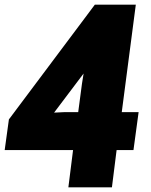

<svg xmlns="http://www.w3.org/2000/svg" viewBox="-24 -800 644 820"><path d="M268 0 288 -159H-4L14 -290L381 -780H556L496 -321H568L546 -159H474L454 0ZM207 -319 249 -321H310L326 -442L333 -486Z"/></svg>

Font: Tanohe Sans Black
Style: Italic
Weight: 900
Designer: Village Type and Design LLC & Cristiano Sobral
Foundry: Cooper Hewitt Smithsonian Design Museum
Version: Version 1.00;January 12, 2020;FontCreator 12.0.0.2547 64-bit